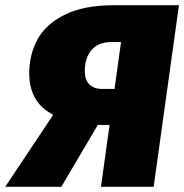

<svg xmlns="http://www.w3.org/2000/svg" viewBox="-69 -716 706 736"><path d="M617 -696 520 0H318L351 -237H306L166 0H-49L135 -276Q43 -323 43 -435Q43 -505 74 -563.5Q105 -622 178 -659Q251 -696 369 -696ZM395 -555H361Q307 -555 281.5 -524Q256 -493 256 -444Q256 -410 273.5 -392.5Q291 -375 323 -375H370Z"/></svg>

Font: FiraGO Heavy
Style: Italic
Weight: 900
Italic angle: -8°
Designer: bBox Type GmbH
Foundry: bBox Type GmbH
Version: Version 1.001